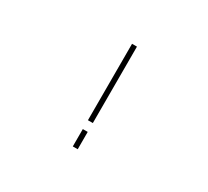

<svg xmlns="http://www.w3.org/2000/svg" viewBox="-144 -960 1288 1190"><g transform="rotate(30 500.0 -365.0)"><path d="M489.3 -185.5V-732.4H524.4V-185.5ZM489.3 2V-122.1H524.4V2Z"/></g></svg>

Font: Gen Shin Gothic Monospace ExtraLight
Style: Regular
Weight: 200
Designer: [Source Han Sans]
Ryoko NISHIZUKA  (kana & ideographs); Paul D. Hunt (Latin, Greek & Cyrillic); Wenlong ZHANG  (bopomofo
Version: Version 1.002.20150607